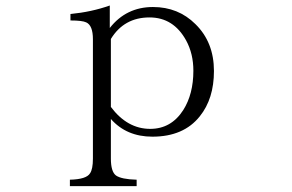

<svg xmlns="http://www.w3.org/2000/svg" viewBox="-20 -567 1040 684"><path d="M229 96.2V73.2Q288.1 71.8 300.8 50.3Q311 35.6 311 -2V-427.2Q311 -476.6 287.1 -487.3Q272.9 -494.1 231 -494.1V-517.1Q306.2 -524.4 371.1 -547.4V-467.3Q429.7 -542 524.9 -542Q615.2 -542 676.3 -481Q742.2 -416.5 742.2 -314Q742.2 -215.3 691.9 -152.8Q634.3 -80.1 522.9 -80.1Q430.7 -80.1 375 -143.1V-2Q375 44.4 393.1 58.1Q412.6 71.8 466.8 73.2V96.2ZM375 -186Q433.6 -107.9 515.1 -107.9Q589.8 -107.9 632.8 -174.8Q668.9 -231.9 668.9 -314.9Q668.9 -375.5 643.1 -422.9Q598.1 -504.9 512.7 -504.9Q421.9 -504.9 375 -428.2Z"/></svg>

Font: I.Ming
Style: Regular
Weight: 400
Designer: Ichiten Fonts Project
Version: Version 5.10 Mar 24, 2018